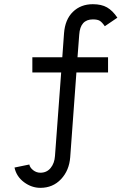

<svg xmlns="http://www.w3.org/2000/svg" viewBox="-20 -716 640 924"><path d="M500 -440.4V-367.2H347.7L317.9 40.5Q313 104.5 273.7 146.2Q234.4 188 174.3 188Q132.3 188 95.7 160.9Q59.1 133.8 49.8 90.3L121.1 75.7Q124 90.8 139.6 103Q155.3 115.2 174.3 115.2Q205.1 115.2 223.6 92.5Q242.2 69.8 244.6 34.7L274.4 -367.2H135.7V-440.4H279.8L288.1 -555.2Q293 -622.1 330.8 -658.9Q368.7 -695.8 426.8 -695.8Q468.3 -695.8 495.1 -680.4Q522 -665 544.9 -630.9L484.4 -589.8Q471.2 -608.9 460.4 -615.7Q449.7 -622.6 426.8 -622.6Q366.2 -622.6 361.3 -549.3L353 -440.4Z"/></svg>

Font: Anka/Coder
Style: Regular
Weight: 400
Monospace: yes
Version: Version 001.100